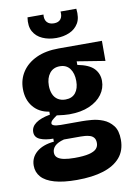

<svg xmlns="http://www.w3.org/2000/svg" viewBox="-96 -779 706 1007"><g transform="rotate(-10 257.0 -275.5)"><path d="M231 167Q159 167 112 153.5Q65 140 42.5 114.5Q20 89 20 54Q20 11 53 -17.5Q86 -46 146 -52V-68Q103 -68 75.5 -80Q48 -92 48 -120Q48 -148 74 -167Q100 -186 150 -195V-211Q96 -219 65 -257Q34 -295 34 -352Q34 -403 60.5 -443Q87 -483 136.5 -506Q186 -529 256 -529H486V-422L337 -446V-427Q399 -415 424.5 -388Q450 -361 450 -322Q450 -283 426.5 -250.5Q403 -218 358.5 -198.5Q314 -179 251 -179Q239 -179 223 -180.5Q207 -182 185 -185Q167 -173 158.5 -164.5Q150 -156 150 -148Q150 -142 156.5 -138.5Q163 -135 174 -133.5Q185 -132 197 -132H311Q331 -132 361.5 -129.5Q392 -127 422 -115Q452 -103 473 -76.5Q494 -50 494 -1Q494 56 462.5 93Q431 130 372.5 148.5Q314 167 231 167ZM239 51Q288 51 316 44Q344 37 355.5 24.5Q367 12 367 -6Q367 -24 359 -34Q351 -44 338 -48Q325 -52 312 -53Q299 -54 290 -54H200Q166 -45 151 -30Q136 -15 136 5Q136 22 148 32Q160 42 183 46.5Q206 51 239 51ZM245 -259Q280 -259 298.5 -282Q317 -305 317 -345Q317 -386 298.5 -411Q280 -436 245 -436Q210 -436 190.5 -411Q171 -386 171 -346Q171 -320 179.5 -300Q188 -280 205 -269.5Q222 -259 245 -259ZM123 -718H208Q205 -692 217.5 -677.5Q230 -663 255 -663Q279 -663 290.5 -677.5Q302 -692 299 -718H383Q389 -669 372 -640.5Q355 -612 323.5 -598.5Q292 -585 254 -585Q213 -585 180.5 -599.5Q148 -614 132 -643Q116 -672 123 -718Z"/></g></svg>

Font: Bricolage Grotesque 36pt SemiCondensed
Style: Bold
Weight: 700
Width: 4
Designer: Mathieu Triay
Foundry: Atelier Triay
Version: Version 1.001;gftools[0.9.33.dev8+g029e19f]